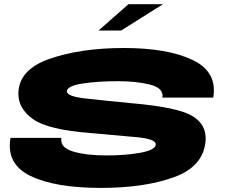

<svg xmlns="http://www.w3.org/2000/svg" viewBox="-20 -916 1120 940"><path d="M462.5 -766.5 609 -895.5H778L573 -766.5ZM474.5 4Q251 4 130 -54.2Q9 -112.5 31.5 -241H280.5Q273 -193.5 338 -174.2Q403 -155 500 -155Q596 -155 667.5 -168.2Q739 -181.5 742.5 -207Q743 -209.5 742.5 -212Q738 -235.5 653.5 -244Q560.5 -253 425.5 -264.5Q214 -280.5 141.5 -332.8Q69 -385 70 -457.5Q71 -575.5 223.5 -628.2Q376 -681 586.5 -681Q799 -681 922.2 -622.8Q1045.5 -564.5 1024 -438H775Q782.5 -484.5 715.8 -501.5Q649 -518.5 558.5 -518.5Q458.5 -518.5 385 -507.2Q311.5 -496 307.5 -470.5Q307.5 -468.5 307.5 -466.5Q311.5 -444.5 392.5 -434.5Q481 -424.5 621 -411Q848 -391.5 920.2 -349Q992.5 -306.5 986.5 -226.5Q976.5 -101 831.8 -48.5Q687 4 474.5 4Z"/></svg>

Font: Anybody UltraExpanded ExtraBold
Style: Italic
Weight: 800
Width: 9
Italic angle: -10°
Designer: Tyler Finck
Foundry: Etcetera Type Company
Version: Version 1.010; ttfautohint (v1.8.3) -l 8 -r 50 -G 200 -x 14 